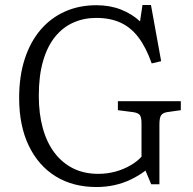

<svg xmlns="http://www.w3.org/2000/svg" viewBox="-20 -738 777 772"><path d="M368 14Q274 14 204.5 -28.5Q135 -71 96 -151.5Q57 -232 57 -344Q57 -432 79.5 -501Q102 -570 143 -618Q184 -666 241 -691.5Q298 -717 368 -717Q422 -717 466.5 -699.5Q511 -682 543 -652L553 -718H587L628 -492L590 -483Q567 -548 536.5 -588Q506 -628 464.5 -647Q423 -666 367 -666Q317 -666 274.5 -647Q232 -628 201 -589.5Q170 -551 153 -492Q136 -433 136 -353Q136 -281 152 -223Q168 -165 199 -124Q230 -83 274 -61Q318 -39 375 -39Q411 -39 444 -48Q477 -57 504.5 -73Q532 -89 549 -108V-242Q549 -266 542.5 -275Q536 -284 516 -287L454 -295V-331H707V-295L651 -287Q634 -284 627.5 -274Q621 -264 621 -237V3H588L565 -52Q537 -31 505.5 -16Q474 -1 439.5 6.5Q405 14 368 14Z"/></svg>

Font: Literata 18pt Light
Style: Regular
Weight: 300
Designer: Latin by Veronika Burian and Jose Scaglione. Greek by Irene Vlachou. Cyrillic by Vera Evstafieva.
Foundry: TypeTogether
Version: Version 3.103;gftools[0.9.29]